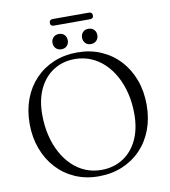

<svg xmlns="http://www.w3.org/2000/svg" viewBox="-100 -1017 990 1119"><g transform="rotate(-10 395.5 -457.0)"><path d="M394 -715.5Q471 -715.5 534.5 -688Q598 -660.5 644.2 -610.5Q690.5 -560.5 715.5 -493Q740.5 -425.5 740.5 -345Q740.5 -265 715.5 -198.5Q690.5 -132 644.2 -83.8Q598 -35.5 534.2 -9Q470.5 17.5 393.5 17.5Q318 17.5 255 -10Q192 -37.5 146 -87.5Q100 -137.5 74.8 -205.2Q49.5 -273 49.5 -353.5Q49.5 -433.5 74.5 -499.8Q99.5 -566 145.5 -614.2Q191.5 -662.5 254.8 -689Q318 -715.5 394 -715.5ZM660.5 -305Q660.5 -370.5 646.5 -427.8Q632.5 -485 607 -531.2Q581.5 -577.5 546 -611Q510.5 -644.5 467 -662.2Q423.5 -680 374 -680Q302.5 -680 247.8 -645.2Q193 -610.5 162 -546.2Q131 -482 131 -393.5Q131 -327.5 144.8 -270Q158.5 -212.5 183.8 -166Q209 -119.5 244.2 -85.8Q279.5 -52 323 -34.2Q366.5 -16.5 415.5 -16.5Q488 -16.5 543.2 -51.5Q598.5 -86.5 629.5 -151.2Q660.5 -216 660.5 -305ZM308 -749.5Q287.5 -749.5 275 -762.5Q262.5 -775.5 262.5 -795Q262.5 -814.5 275 -827.2Q287.5 -840 308 -840Q328.5 -840 340.8 -827.2Q353 -814.5 353 -794.5Q353 -775.5 340.8 -762.5Q328.5 -749.5 308 -749.5ZM482 -749.5Q462 -749.5 449.8 -762.5Q437.5 -775.5 437.5 -795Q437.5 -814.5 449.8 -827.2Q462 -840 482 -840Q503 -840 515.5 -827.2Q528 -814.5 528 -794.5Q528 -775.5 515.5 -762.5Q503 -749.5 482 -749.5ZM267.5 -912Q267.5 -922 272.8 -927Q278 -932 288 -932H502.5Q512 -932 517.2 -927Q522.5 -922 522.5 -912.5Q522.5 -902.5 517.2 -897.8Q512 -893 502.5 -893H288Q278 -893 272.8 -897.8Q267.5 -902.5 267.5 -912Z"/></g></svg>

Font: Fraunces Light
Style: Regular
Weight: 300
Version: Version 1.000;[b76b70a41]